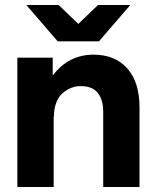

<svg xmlns="http://www.w3.org/2000/svg" viewBox="-20 -752 631 772"><path d="M395 -303.2Q395 -350.1 373.5 -377.9Q352.1 -405.8 304.2 -405.8Q284.7 -405.8 266.4 -398.7Q248 -391.6 231.9 -377.7Q215.8 -363.8 206.3 -339.4Q196.8 -314.9 196.8 -283.2H195.8V0H49.8V-520H191.9V-448.2Q255.4 -532.2 356 -532.2Q442.4 -532.2 491.7 -477.1Q541 -421.9 541 -319.8V0H395ZM85.9 -731.9H215.8L294.9 -655.8L374 -731.9H503.9L377.9 -585.9H211.9Z"/></svg>

Font: Aspekta 400
Style: Bold
Weight: 700
Designer: Ivo Dolenc
Version: Version 2.000